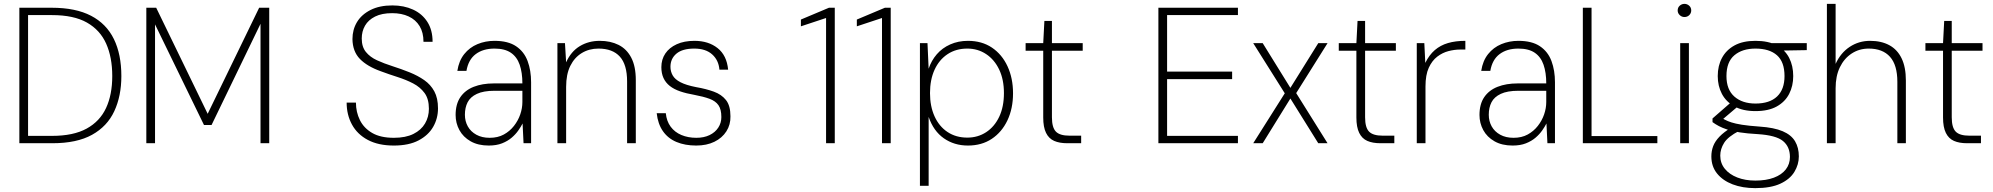

<svg xmlns="http://www.w3.org/2000/svg" viewBox="-20 -740 10299 992"><path d="M80 0V-700H247Q371 -700 450.5 -658.5Q530 -617 568.5 -538Q607 -459 607 -347Q607 -244 570.5 -165.5Q534 -87 455.5 -43.5Q377 0 251 0ZM125 -38H249Q359 -38 427.5 -75.5Q496 -113 528 -182Q560 -251 560 -347Q560 -444 528.5 -514.5Q497 -585 429 -623.5Q361 -662 249 -662H125Z M736 0V-700H787L1053 -152L1319 -700H1371V0H1326V-617L1073 -94H1034L781 -614V0Z M2015 12Q1935 12 1880.5 -17Q1826 -46 1798.5 -96.5Q1771 -147 1771 -210H1819Q1819 -161 1839.5 -119.5Q1860 -78 1903 -53Q1946 -28 2015 -28Q2076 -28 2116 -48Q2156 -68 2176 -102Q2196 -136 2196 -178Q2196 -229 2173.5 -259.5Q2151 -290 2114.5 -309Q2078 -328 2034 -342Q1990 -356 1947 -372Q1877 -397 1839.5 -435.5Q1802 -474 1801 -538Q1801 -587 1824.5 -626Q1848 -665 1894.5 -688.5Q1941 -712 2007 -712Q2067 -712 2114 -690.5Q2161 -669 2188 -627Q2215 -585 2215 -524H2168Q2168 -572 2148 -605Q2128 -638 2091.5 -655Q2055 -672 2006 -672Q1953 -672 1918 -654.5Q1883 -637 1866 -607.5Q1849 -578 1849 -541Q1849 -498 1870.5 -471.5Q1892 -445 1928 -428.5Q1964 -412 2008 -398Q2052 -384 2097 -366Q2139 -349 2172 -326Q2205 -303 2224 -268Q2243 -233 2243 -180Q2243 -128 2218 -84.5Q2193 -41 2142.5 -14.5Q2092 12 2015 12Z M2505 12Q2450 12 2411.5 -10Q2373 -32 2353.5 -68Q2334 -104 2334 -146Q2334 -202 2358.5 -238Q2383 -274 2427.5 -291.5Q2472 -309 2531 -309H2679Q2679 -365 2665 -405.5Q2651 -446 2619.5 -467.5Q2588 -489 2535 -489Q2476 -489 2438 -460.5Q2400 -432 2390 -374H2343Q2351 -426 2378.5 -460.5Q2406 -495 2447 -512Q2488 -529 2535 -529Q2605 -529 2646.5 -501Q2688 -473 2706 -424.5Q2724 -376 2724 -315V0H2685L2680 -102Q2672 -86 2658 -66Q2644 -46 2623.5 -28.5Q2603 -11 2574 0.5Q2545 12 2505 12ZM2510 -28Q2552 -28 2583 -45Q2614 -62 2635.5 -89.5Q2657 -117 2668 -149Q2679 -181 2679 -213V-271H2535Q2478 -271 2444 -255Q2410 -239 2396 -211.5Q2382 -184 2382 -147Q2382 -114 2397 -87Q2412 -60 2441 -44Q2470 -28 2510 -28Z M2860 0V-517H2899L2905 -418Q2930 -474 2975.5 -501.5Q3021 -529 3079 -529Q3134 -529 3176 -508Q3218 -487 3241.5 -442Q3265 -397 3265 -326V0H3220V-319Q3220 -406 3182.5 -447.5Q3145 -489 3072 -489Q3024 -489 2986 -466Q2948 -443 2926.5 -399.5Q2905 -356 2905 -291V0Z M3577 12Q3519 12 3475 -6.5Q3431 -25 3405 -62.5Q3379 -100 3373 -155H3420Q3424 -114 3445 -85.5Q3466 -57 3500.5 -42.5Q3535 -28 3578 -28Q3617 -28 3646 -42Q3675 -56 3691 -80.5Q3707 -105 3707 -135Q3707 -175 3692 -196.5Q3677 -218 3646 -229.5Q3615 -241 3567 -250Q3526 -257 3494 -268Q3462 -279 3440.5 -296Q3419 -313 3408 -337Q3397 -361 3397 -393Q3397 -433 3417.5 -463.5Q3438 -494 3476.5 -511.5Q3515 -529 3568 -529Q3640 -529 3687.5 -491.5Q3735 -454 3742 -380H3697Q3693 -429 3659.5 -459Q3626 -489 3567 -489Q3506 -489 3475 -463Q3444 -437 3444 -395Q3444 -371 3455.5 -350.5Q3467 -330 3496 -315Q3525 -300 3576 -290Q3628 -281 3668 -266.5Q3708 -252 3731 -223Q3754 -194 3754 -139Q3755 -96 3733 -61.5Q3711 -27 3671 -7.5Q3631 12 3577 12Z M4248 0V-647L4118 -604V-639L4263 -700H4293V0Z M4537 0V-647L4407 -604V-639L4552 -700H4582V0Z M4733 220V-517H4772L4778 -385Q4792 -427 4820 -459.5Q4848 -492 4889.5 -510.5Q4931 -529 4981 -529Q5053 -529 5105 -494Q5157 -459 5185.5 -397.5Q5214 -336 5214 -258Q5214 -179 5185 -118Q5156 -57 5104 -22.5Q5052 12 4981 12Q4910 12 4856.5 -25.5Q4803 -63 4778 -136V220ZM4978 -29Q5032 -29 5075 -57Q5118 -85 5142.5 -136.5Q5167 -188 5167 -259Q5167 -329 5142.5 -380.5Q5118 -432 5075 -460.5Q5032 -489 4978 -489Q4919 -489 4875.5 -460Q4832 -431 4808.5 -379.5Q4785 -328 4785 -259Q4785 -191 4808.5 -139Q4832 -87 4875.5 -58Q4919 -29 4978 -29Z M5494 0Q5454 0 5426.5 -12Q5399 -24 5384.5 -53.5Q5370 -83 5370 -133V-478H5279V-517H5370L5376 -632H5415V-517H5574V-478H5415V-134Q5415 -81 5435.5 -60Q5456 -39 5506 -39H5566V0Z M5965 0V-700H6376V-662H6010V-370H6346V-331H6010V-38H6376V0Z M6455 0 6618 -258 6455 -517H6504L6647 -286L6791 -517H6839L6677 -259L6839 0H6791L6647 -231L6504 0Z M7112 0Q7072 0 7044.5 -12Q7017 -24 7002.5 -53.5Q6988 -83 6988 -133V-478H6897V-517H6988L6994 -632H7033V-517H7192V-478H7033V-134Q7033 -81 7053.5 -60Q7074 -39 7124 -39H7184V0Z M7300 0V-517H7339L7344 -415Q7364 -456 7393 -481Q7422 -506 7461 -517.5Q7500 -529 7551 -529V-484H7524Q7495 -484 7464 -476Q7433 -468 7406 -447.5Q7379 -427 7362 -390Q7345 -353 7345 -293V0Z M7795 12Q7740 12 7701.5 -10Q7663 -32 7643.5 -68Q7624 -104 7624 -146Q7624 -202 7648.5 -238Q7673 -274 7717.5 -291.5Q7762 -309 7821 -309H7969Q7969 -365 7955 -405.5Q7941 -446 7909.5 -467.5Q7878 -489 7825 -489Q7766 -489 7728 -460.5Q7690 -432 7680 -374H7633Q7641 -426 7668.5 -460.5Q7696 -495 7737 -512Q7778 -529 7825 -529Q7895 -529 7936.5 -501Q7978 -473 7996 -424.5Q8014 -376 8014 -315V0H7975L7970 -102Q7962 -86 7948 -66Q7934 -46 7913.5 -28.5Q7893 -11 7864 0.5Q7835 12 7795 12ZM7800 -28Q7842 -28 7873 -45Q7904 -62 7925.5 -89.5Q7947 -117 7958 -149Q7969 -181 7969 -213V-271H7825Q7768 -271 7734 -255Q7700 -239 7686 -211.5Q7672 -184 7672 -147Q7672 -114 7687 -87Q7702 -60 7731 -44Q7760 -28 7800 -28Z M8158 0V-700H8203V-37H8543V0Z M8661 0V-517H8706V0ZM8683 -652Q8669 -652 8658.5 -662Q8648 -672 8648 -686Q8648 -701 8658.5 -710.5Q8669 -720 8683 -720Q8697 -720 8707.5 -710.5Q8718 -701 8718 -686Q8718 -672 8708 -662Q8698 -652 8683 -652Z M9049 232Q8983 232 8932 212.5Q8881 193 8851.5 156.5Q8822 120 8822 68Q8822 40 8831.5 15Q8841 -10 8864 -34Q8887 -58 8928 -83L8966 -64Q8908 -34 8888 -2Q8868 30 8868 64Q8868 103 8891.5 132Q8915 161 8956 177Q8997 193 9049 193Q9105 193 9145 178Q9185 163 9206.5 135.5Q9228 108 9228 71Q9228 18 9192 -11.5Q9156 -41 9062 -47Q9007 -50 8969 -56Q8931 -62 8905 -70.5Q8879 -79 8861 -88.5Q8843 -98 8828 -109V-128L8922 -210L8966 -196L8867 -112L8868 -134Q8880 -128 8893 -121Q8906 -114 8926 -107.5Q8946 -101 8980 -95.5Q9014 -90 9071 -86Q9146 -81 9190.5 -62Q9235 -43 9254.5 -10Q9274 23 9274 68Q9274 110 9251 148Q9228 186 9178.5 209Q9129 232 9049 232ZM9050 -166Q8985 -166 8941.5 -190Q8898 -214 8876.5 -255Q8855 -296 8855 -347Q8855 -400 8877 -441Q8899 -482 8942 -505.5Q8985 -529 9050 -529Q9117 -529 9160 -505.5Q9203 -482 9224 -441Q9245 -400 9245 -347Q9245 -296 9224 -255Q9203 -214 9160 -190Q9117 -166 9050 -166ZM9050 -205Q9123 -205 9161.5 -241.5Q9200 -278 9200 -347Q9200 -420 9161 -454.5Q9122 -489 9050 -489Q8982 -489 8941 -454.5Q8900 -420 8900 -347Q8900 -277 8941 -241Q8982 -205 9050 -205ZM9140 -478 9124 -517H9315V-481Z M9419 0V-720H9464V-410Q9490 -467 9537 -498Q9584 -529 9642 -529Q9700 -529 9741.5 -506.5Q9783 -484 9805 -438.5Q9827 -393 9827 -324V0H9783V-317Q9783 -404 9745 -446.5Q9707 -489 9635 -489Q9586 -489 9547 -463.5Q9508 -438 9486 -392.5Q9464 -347 9464 -284V0Z M10143 0Q10103 0 10075.5 -12Q10048 -24 10033.5 -53.5Q10019 -83 10019 -133V-478H9928V-517H10019L10025 -632H10064V-517H10223V-478H10064V-134Q10064 -81 10084.5 -60Q10105 -39 10155 -39H10215V0Z"/></svg>

Font: DM Sans 11pt ExtraLight
Style: Regular
Weight: 250
Version: Version 4.004;gftools[0.9.30]